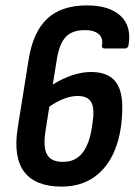

<svg xmlns="http://www.w3.org/2000/svg" viewBox="-20 -683 499 711"><path d="M302.3 -663Q384.6 -663 426.3 -624.4Q468.1 -585.9 455.9 -515.6Q453.5 -503.6 443.1 -503.6H367.2Q355.8 -503.6 357.6 -515.6Q362.6 -541.8 345.6 -556.6Q328.5 -571.5 294.5 -571.5Q247.6 -571.5 223.8 -546.5Q199.9 -521.6 190.5 -463.7L175.5 -369.9Q212.3 -392.7 248 -404.6Q283.7 -416.4 316.9 -416.4Q375.9 -416.4 404.4 -384.7Q432.8 -353 432.8 -287.4Q432.8 -197 406.6 -130.5Q380.3 -64 329.9 -28Q279.6 8 208 8Q111.8 8 70.2 -46Q28.7 -99.9 45.3 -207.6L85.9 -461.5Q102.1 -564.3 154.6 -613.6Q207.2 -663 302.3 -663ZM267.3 -327.6Q244.1 -327.6 217.5 -317.6Q191 -307.6 162.7 -288.1L148.5 -197.9Q139.1 -137.8 154.3 -110.7Q169.5 -83.5 213.2 -83.5Q259.1 -83.5 285.1 -116.6Q311.2 -149.7 320.6 -212.8L322.6 -226.8Q331 -281.1 318 -304.4Q305 -327.6 267.3 -327.6Z"/></svg>

Font: Sofia Sans Condensed
Style: Italic
Weight: 400
Italic angle: -9°
Designer: Botio Nikoltchev, Ani Petrova
Foundry: lettersoup
Version: Version 4.101